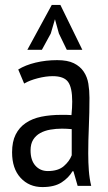

<svg xmlns="http://www.w3.org/2000/svg" viewBox="-20 -752 440 779"><path d="M54 -470Q83 -488 124.5 -498Q166 -508 212 -508Q254 -508 279.5 -495.5Q305 -483 319.5 -461.5Q334 -440 338.5 -412.5Q343 -385 343 -355Q343 -295 340.5 -238Q338 -181 338 -130Q338 -92 340.5 -59.5Q343 -27 350 2H295L278 -57H274Q259 -31 230 -12Q201 7 152 7Q98 7 63.5 -30.5Q29 -68 29 -134Q29 -177 43.5 -206Q58 -235 84.5 -253Q111 -271 147.5 -278.5Q184 -286 229 -286Q239 -286 249 -286Q259 -286 270 -285Q273 -316 273 -340Q273 -397 256 -420Q239 -443 194 -443Q166 -443 133 -434.5Q100 -426 78 -413ZM271 -228Q261 -229 251 -229.5Q241 -230 231 -230Q207 -230 184 -226Q161 -222 143 -212Q125 -202 114.5 -185Q104 -168 104 -142Q104 -102 123.5 -80Q143 -58 174 -58Q216 -58 239 -78Q262 -98 271 -122ZM190 -732H225L314 -550H251L219 -616L203 -674L186 -616L150 -550H91Z"/></svg>

Font: PT Sans Narrow
Style: Regular
Weight: 400
Width: 3
Designer: A.Korolkova, O.Umpeleva, V.Yefimov
Foundry: ParaType Ltd
Version: Version 2.003W OFL